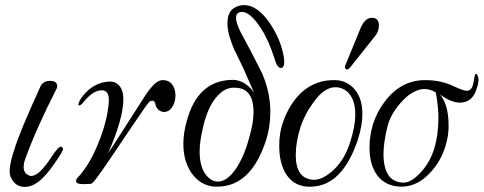

<svg xmlns="http://www.w3.org/2000/svg" viewBox="-20 -724 1902 755"><path d="M220 -147Q228 -144 228 -138Q228 -134 217 -115Q184 -64 161 -38Q119 11 77 11Q49 11 31.5 -11.5Q14 -34 19 -65Q22 -94 37 -138Q56 -202 139 -384Q149 -406 177 -406Q205 -406 205 -385Q205 -382 203 -376Q124 -222 80 -101Q73 -83 73 -67Q73 -41 97 -33Q129 -24 184 -109Q198 -130 207 -139.5Q216 -149 220 -147Z M668 -368Q670 -356 670 -349Q670 -326 659.5 -307Q649 -288 634 -285Q621 -281 608.5 -288.5Q596 -296 592 -310Q589 -328 580 -328Q576 -328 568 -325Q563 -322 480 -199Q359 -17 345 -6Q343 -4 337 -1Q326 -1 309 0Q279 0 279 -11Q279 -15 282 -22Q297 -37 306 -50Q330 -82 348 -119Q388 -203 402 -278Q408 -310 408 -331Q408 -369 380 -369Q346 -369 308 -322Q294 -305 289 -311Q286 -315 297 -335Q337 -393 396 -402Q441 -410 458 -373Q465 -358 465 -333Q465 -258 405 -121Q425 -151 517 -295Q556 -358 572 -377Q598 -409 620 -409Q657 -409 668 -368Z M1095 -506Q1103 -461 1087 -457Q1079 -455 1072 -464.5Q1065 -474 1059 -495Q1036 -567 1006 -613Q964 -677 932 -677Q908 -677 908 -653Q908 -636 926 -598Q973 -512 1011 -435Q1043 -360 1043 -285Q1043 -224 1025 -169Q965 12 831 10Q779 10 742 -32Q701 -81 701 -158Q701 -201 714 -246Q756 -408 894 -410Q943 -410 979 -360Q974 -372 959.5 -404Q945 -436 939 -451Q930 -469 921 -488.5Q912 -508 907.5 -516.5Q903 -525 902 -527Q878 -583 875 -618Q870 -678 905 -695Q921 -704 940 -704Q993 -704 1043 -630Q1083 -569 1095 -506ZM958 -176Q977 -239 977 -283Q977 -378 905 -379Q874 -381 849 -360Q801 -321 779 -226Q765 -168 765 -129Q765 -67 791 -35Q812 -10 837 -10Q872 -10 906 -58Q939 -106 958 -176Z M1388 -177Q1327 7 1204 10Q1139 13 1105 -39Q1078 -82 1078 -151Q1078 -199 1091 -238Q1116 -314 1166 -361Q1222 -411 1299 -409Q1346 -407 1375.5 -371.5Q1405 -336 1405 -275Q1405 -233 1388 -177ZM1355 -159Q1377 -225 1377 -275Q1377 -329 1351 -358Q1331 -379 1302 -381Q1256 -383 1213 -322Q1178 -275 1161 -222Q1143 -165 1143 -114Q1143 -22 1211 -17Q1243 -15 1283 -48Q1331 -88 1355 -159ZM1470 -624Q1470 -600 1454 -581L1357 -459Q1349 -449 1342 -451Q1331 -456 1342 -477L1399 -616Q1416 -654 1442 -654Q1470 -654 1470 -624Z M1858 -427Q1868 -408 1850 -363Q1835 -328 1803 -322Q1763 -313 1710 -353Q1744 -313 1744 -229Q1744 -203 1739 -178Q1724 -105 1679 -53Q1625 10 1559 10Q1497 10 1463 -35Q1433 -77 1433 -143Q1433 -243 1491 -322Q1555 -409 1652 -409Q1715 -409 1766 -384Q1803 -367 1815 -367Q1835 -367 1841 -395Q1845 -419 1848 -431Q1854 -437 1858 -427ZM1694 -360Q1671 -375 1644 -374Q1598 -369 1554 -318Q1514 -272 1503 -224Q1488 -162 1488 -119Q1488 -10 1563 -6Q1599 -3 1643 -56Q1704 -129 1704 -262Q1704 -301 1694 -360Z"/></svg>

Font: GFS Solomos
Style: Regular
Weight: 400
Designer: George D. Matthiopoulos
Foundry: George D. Matthiopoulos
Version: Version 1.000